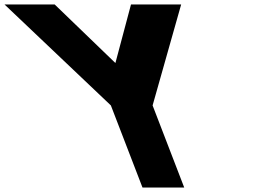

<svg xmlns="http://www.w3.org/2000/svg" viewBox="-290 -845 1202 865"><path d="M-269.8 -825 209.5 -370 352 0H540L397.5 -370L526.2 -825H300.2L229.9 -561L-43.8 -825Z"/></svg>

Font: Hussar
Style: BdOpOblFour
Weight: 700
Foundry: Cannot Into Space Fonts
Version: Version 2.00